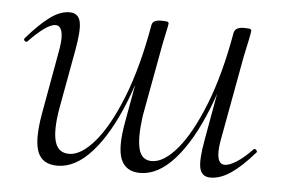

<svg xmlns="http://www.w3.org/2000/svg" viewBox="-38 -445 750 509"><g transform="rotate(5 337.0 -191.0)"><path d="M128 -395Q151 -395 156.5 -373.5Q162 -352 152 -297L123 -138Q113 -79 121.5 -50Q130 -21 159 -21Q191 -21 227 -63Q263 -105 295 -185.5Q327 -266 347 -380L357 -379Q337 -263 302 -174.5Q267 -86 223 -36.5Q179 13 131 13Q91 13 78.5 -18Q66 -49 78 -119L110 -297Q115 -328 110.5 -343Q106 -358 94 -358Q82 -358 64 -345Q46 -332 24 -309Q20 -305 16 -309Q12 -313 16 -317Q49 -355 76 -375Q103 -395 128 -395ZM592 -394Q606 -394 609 -392.5Q612 -391 612 -388Q612 -385 607.5 -362.5Q603 -340 598 -318L556 -89Q546 -28 573 -28Q585 -28 604 -40Q623 -52 645 -75Q648 -79 652.5 -74.5Q657 -70 653 -67Q620 -29 592 -10Q564 9 538 9Q515 9 509.5 -12.5Q504 -34 514 -89L566 -380Q570 -394 592 -394ZM372 -394Q386 -394 389 -392.5Q392 -391 392 -388Q392 -385 386.5 -360Q381 -335 377 -312L345 -138Q337 -79 344.5 -50Q352 -21 379 -21Q411 -21 446.5 -63Q482 -105 514 -185.5Q546 -266 566 -380L577 -379Q557 -263 522 -174.5Q487 -86 443 -36.5Q399 13 351 13Q313 13 300 -18Q287 -49 300 -119L347 -380Q349 -394 372 -394Z"/></g></svg>

Font: Cormorant Infant Light
Style: Italic
Weight: 300
Italic angle: -10°
Designer: Christian Thalmann (Catharsis Fonts)
Foundry: Catharsis Fonts
Version: Version 4.001